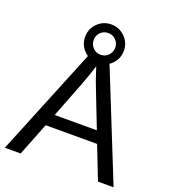

<svg xmlns="http://www.w3.org/2000/svg" viewBox="-155 -986 977 1100"><g transform="rotate(20 333.5 -436.5)"><path d="M453.1 -754.9Q453.1 -706.1 418.5 -671.4Q383.8 -636.7 335 -636.7Q286.1 -636.7 251.5 -671.4Q216.8 -706.1 216.8 -754.9Q216.8 -804.2 251.5 -838.4Q286.1 -872.6 335 -872.6Q383.3 -872.6 418.2 -838.1Q453.1 -803.7 453.1 -754.9ZM400.4 -754.9Q400.4 -782.2 381.3 -801.3Q362.3 -820.3 335 -820.3Q307.1 -820.3 288.1 -801.3Q269 -782.2 269 -754.9Q269 -728 287.6 -708Q306.2 -688 335 -688Q363.3 -688 381.8 -707.8Q400.4 -727.5 400.4 -754.9ZM569.8 0 491.2 -201.2H177.7L98.6 0H2L282.7 -688H388.7L665 0ZM334.5 -617.7 330.1 -604Q317.9 -563.5 293.9 -500L206.1 -273.9H463.4L375 -501Q361.3 -534.7 347.7 -577.1Z"/></g></svg>

Font: TypoPRO Liberation Sans
Style: Regular
Weight: 400
Designer: Steve Matteson
Foundry: Ascender Corporation
Version: Version 2.00.1